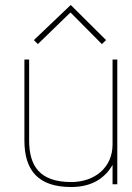

<svg xmlns="http://www.w3.org/2000/svg" viewBox="-20 -740 530 771"><path d="M406 -579 264 -720 116 -579 132 -563 263 -690 389 -563ZM451 0V-501H432V-160C432 -66 359 -9 266 -9C139 -9 97 -74 97 -176V-501H78V-176C78 -56 133 11 266 11C349 11 402 -25 432 -78V0Z"/></svg>

Font: Advent Pro
Style: Thin
Weight: 100
Designer: Andreas Kalpakidis
Foundry: Andreas Kalpakidis
Version: Version 2.002 2007